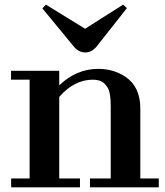

<svg xmlns="http://www.w3.org/2000/svg" viewBox="-20 -803 707 823"><path d="M377.9 -461.4Q298.3 -461.4 233.9 -387.7V-38.1H322.8V0H27.8V-38.1H106.9V-461.4H27.3V-499.5H233.9V-437Q307.1 -507.8 401.4 -507.8Q466.3 -507.8 516.6 -474.6Q581.5 -431.6 581.5 -337.9V-38.1H660.6V0H365.7V-38.1H454.6V-347.7Q454.6 -404.8 442.6 -425.3Q430.7 -445.8 415.8 -453.6Q400.9 -461.4 377.9 -461.4ZM291.5 -609.4 161.6 -767.1 176.8 -783.2 344.7 -679.7 507.8 -783.2 523.9 -768.1 401.4 -612.8Q377 -578.1 345.7 -578.1Q314.5 -578.1 291.5 -609.4Z"/></svg>

Font: Cantata One
Style: Regular
Weight: 400
Designer: Joana Maria Correia da Silva
Foundry: Joana Maria Correia da Silva
Version: Version 1.002